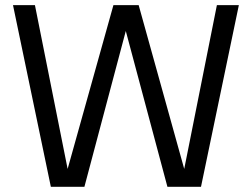

<svg xmlns="http://www.w3.org/2000/svg" viewBox="-20 -723 975 743"><path d="M176.8 0 30.3 -703.1H115.2L241.7 -69.3L418.9 -703.1H516.6L692.9 -69.3L819.3 -703.1H904.3L757.8 0H627.9L466.8 -603L306.6 0Z"/></svg>

Font: Schibsted Grotesk
Style: Regular
Weight: 400
Designer: Bakken & Baeck AS, Henrik Kongsvoll
Foundry: Schibsted ASA
Version: Version 1.100; ttfautohint (v1.8.4.7-5d5b);gftools[0.9.25]